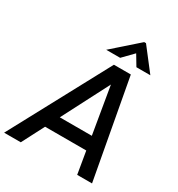

<svg xmlns="http://www.w3.org/2000/svg" viewBox="-266 -1142 1194 1288"><g transform="rotate(30 331.5 -498.0)"><path d="M642 0H527L498 -172H179L90 0H-39L371 -763H502ZM420 -638 233 -276H481ZM384 -824H276L471 -996H485L618 -824H510L462 -904Z"/></g></svg>

Font: Open Sauce One Medium Italic
Style: Regular
Weight: 500
Italic angle: -10°
Designer: Alfredo Marco Pradil
Foundry: Creative Sauce Fz LLC
Version: Version 1.477